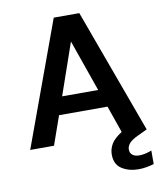

<svg xmlns="http://www.w3.org/2000/svg" viewBox="-97 -778 901 1065"><g transform="rotate(-10 353.5 -245.0)"><path d="M23 0 279 -700H423L679 0L626 25Q588 43 575 59.5Q562 76 562 93Q562 113 576 124Q590 135 614 135Q645 135 684 120V196Q665 202 642.5 206Q620 210 597 210Q543 210 503.5 185Q464 160 464 104Q464 73 480.5 45Q497 17 540 -10L487 -162H214L157 0ZM249 -262H452L350 -553Z"/></g></svg>

Font: Firefly Display
Style: Bold
Weight: 700
Designer: Colophon Foundry, Jonny Pinhorn
Foundry: Colophon Foundry
Version: Version 1.200; ttfautohint (v1.8.3)